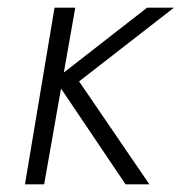

<svg xmlns="http://www.w3.org/2000/svg" viewBox="-20 -480 473 500"><path d="M122 -460 45 0H95L176 -460ZM363 -460 123 -273 307 0H369L186 -268L433 -460Z"/></svg>

Font: Jost Light
Style: Italic
Weight: 300
Italic angle: -5°
Version: Version 3.710